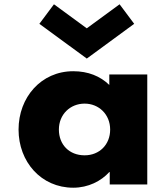

<svg xmlns="http://www.w3.org/2000/svg" viewBox="-20 -860 773 895"><path d="M254.5 -256C254.5 -327 307.5 -377 374.5 -377C440.5 -377 493.5 -327 493.5 -256C493.5 -186 443.5 -136 374.5 -136C302.5 -136 254.5 -186 254.5 -256ZM66.5 -256C66.5 -106 171.5 15 321.5 15C391.5 15 451.5 -16 489.5 -58H491.5V0H666.5V-513H489.5V-464C447.5 -505 390.5 -528 321.5 -528C171.5 -528 66.5 -406 66.5 -256ZM605.5 -749 537.5 -840 384.5 -728 231.5 -840 163.5 -749 384.5 -587Z"/></svg>

Font: Sztylet
Style: Bd
Weight: 700
Foundry: Cannot Into Space Fonts, PlusOne Fonts
Version: Version 0.12